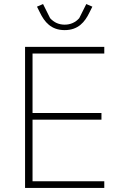

<svg xmlns="http://www.w3.org/2000/svg" viewBox="-20 -930 606 950"><path d="M104 0V-698H496V-665H141V-371H482V-338H141V-33H496V0ZM300 -781C233 -781 200 -821 177 -869L163 -897L193 -910L228 -840C247 -819 271 -808 300 -808C329 -808 353 -819 372 -840L407 -910L437 -897L423 -869C400 -821 367 -781 300 -781Z"/></svg>

Font: Plexus Sans ExtraLight
Style: Regular
Weight: 250
Version: Version 2.001;PS 002.001;hotconv 1.0.70;makeotf.lib2.5.58329